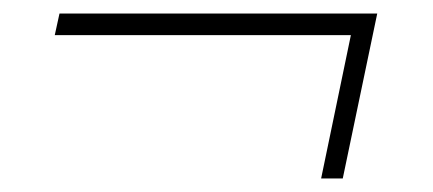

<svg xmlns="http://www.w3.org/2000/svg" viewBox="-20 -417 640 284"><path d="M455 -153 499 -365H61L68 -397H538L487 -153Z"/></svg>

Font: Mona Sans
Style: Italic
Weight: 200
Italic angle: -11.6951°
Designer: Deni Anggara
Foundry: GitHub
Version: Version 2.000